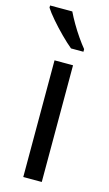

<svg xmlns="http://www.w3.org/2000/svg" viewBox="-123 -809 484 852"><g transform="rotate(15 118.5 -383.0)"><path d="M163 0H78V-536H163ZM98 -766Q109 -743 125 -715.5Q141 -688 159 -662Q177 -636 192 -618V-606H135Q113 -624 85 -652Q57 -680 32.5 -708.5Q8 -737 -4 -756V-766Z"/></g></svg>

Font: Noto Sans Sinhala SemiCondensed
Style: Regular
Weight: 400
Width: 4
Designer: Jelle Bosma - Monotype Design Team
Foundry: Monotype Imaging Inc.
Version: Version 2.006; ttfautohint (v1.8.4.7-5d5b)